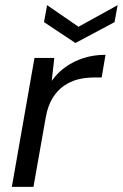

<svg xmlns="http://www.w3.org/2000/svg" viewBox="-20 -726 477 746"><path d="M26 0 114 -501H191L181 -412Q204 -444 235 -466Q266 -488 305 -500.5Q344 -513 390 -513L375 -425H347Q313 -425 283 -417.5Q253 -410 227.5 -392Q202 -374 184 -344.5Q166 -315 158 -271L110 0ZM437 -706 425 -640 273 -559 151 -640 163 -706 285 -622Z"/></svg>

Font: DM Sans 17pt
Style: Italic
Weight: 400
Italic angle: -10°
Version: Version 4.004;gftools[0.9.30]